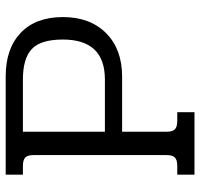

<svg xmlns="http://www.w3.org/2000/svg" viewBox="-34 -652 687 658"><g transform="rotate(-90 309.0 -323.5)"><path d="M39 -59H68Q90 -59 98 -67.5Q106 -76 106 -95V-552Q106 -571 98 -579.5Q90 -588 68 -588H39V-647H376Q471 -647 525 -595.5Q579 -544 579 -451Q579 -358 524 -303Q469 -248 375 -248H186V-95Q186 -76 194 -67.5Q202 -59 224 -59H253V0H39ZM365 -307Q502 -307 502 -451Q502 -527 469.5 -557.5Q437 -588 365 -588H186V-307Z"/></g></svg>

Font: Pridi Light
Style: Regular
Weight: 300
Designer: Katatrad Team
Foundry: CadsonDemak
Version: Version 1.003